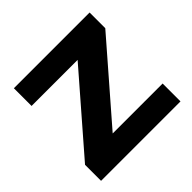

<svg xmlns="http://www.w3.org/2000/svg" viewBox="-140 -669 805 805"><g transform="rotate(-45 262.5 -266.5)"><path d="M26 0V-95L315 -428H42V-533H491V-440L201 -106H497V0Z"/></g></svg>

Font: Hubot Sans Condensed ExtraLight SemiBold
Style: Regular
Weight: 600
Version: Version 2.000